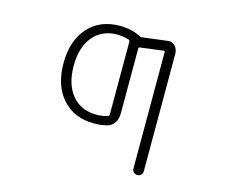

<svg xmlns="http://www.w3.org/2000/svg" viewBox="-105 -697 1210 1034"><g transform="rotate(15 500.0 -180.0)"><path d="M442.4 -60.5Q477.5 -60.5 505.9 -70.3Q512.7 -72.3 512.7 -80.1V-486.3Q512.7 -494.1 505.9 -496.1Q477.5 -505.9 442.4 -506.8Q356.4 -506.8 306.6 -447.3Q256.8 -387.7 256.8 -283.7Q256.8 -179.7 306.6 -120.1Q356.4 -60.5 442.4 -60.5ZM710.9 -543.9Q714.8 -544.9 717.8 -544.9Q737.3 -544.9 752 -530.3Q768.6 -512.7 768.6 -487.3V168Q768.6 179.7 760.3 188Q752 196.3 739.7 196.3Q727.5 196.3 719.2 188Q710.9 179.7 710.9 168V-480.5Q710.9 -488.3 704.1 -487.3L575.2 -470.7Q568.4 -469.7 568.4 -462.9V-99.6Q568.4 -82 562.5 -65.4Q556.6 -48.8 543.9 -36.6Q531.2 -24.4 515.6 -20.5Q483.4 -11.7 446.3 -11.7Q444.3 -11.7 442.4 -11.7Q331.1 -11.7 265.6 -85Q200.2 -158.2 200.2 -283.2Q200.2 -408.2 265.6 -481.9Q331.1 -555.7 442.4 -555.7Q513.7 -555.7 568.4 -524.4Q568.4 -526.4 570.3 -526.4Z"/></g></svg>

Font: Rounded Mgen+ 2m light
Style: Regular
Weight: 200
Designer: [Source Han Sans]
Ryoko NISHIZUKA  (kana & ideographs); Paul D. Hunt (Latin, Greek & Cyrillic); Wenlong ZHANG  (bopomofo
Version: Version 1.059.20150602